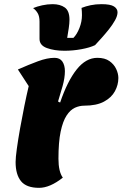

<svg xmlns="http://www.w3.org/2000/svg" viewBox="-20 -878 589 923"><path d="M168 25Q107 25 81 -7Q55 -39 55 -99Q55 -120 61 -163.5Q67 -207 76.5 -260.5Q86 -314 97 -368Q108 -422 118 -464L66 -544Q118 -567 162.5 -583.5Q207 -600 242 -600Q268 -600 280 -582Q292 -564 292 -536Q292 -504 281 -464.5Q270 -425 259 -390L269 -385Q304 -488 348.5 -544Q393 -600 448 -600Q484 -600 506 -584.5Q528 -569 538.5 -546.5Q549 -524 549 -503Q549 -470 532.5 -439.5Q516 -409 480 -389.5Q444 -370 385 -370Q362 -370 340 -360Q318 -350 300 -322.5Q282 -295 271.5 -245Q261 -195 261 -115Q261 -53 282 -24Q220 25 168 25ZM290 -634Q241 -634 205.5 -647Q170 -660 170 -691V-774Q170 -800 161 -815Q152 -830 139 -839Q158 -847 183 -852.5Q208 -858 233 -858Q269 -858 291.5 -842Q314 -826 314 -783Q314 -766 310.5 -742.5Q307 -719 303 -696H333Q350 -713 362 -743.5Q374 -774 374 -805Q374 -813 373.5 -822Q373 -831 372 -840Q392 -848 416 -853Q440 -858 468 -858Q511 -858 528 -847Q545 -836 545 -819Q545 -802 533 -780.5Q521 -759 503.5 -737Q486 -715 468 -695Q450 -675 437 -661Q412 -649 371.5 -641.5Q331 -634 290 -634Z"/></svg>

Font: Lemon
Style: Regular
Weight: 400
Designer: Eduardo Rodriguez Tunni
Foundry: Eduardo Rodriguez Tunni
Version: Version 1.003; ttfautohint (v1.8.4.7-5d5b);gftools[0.9.24]